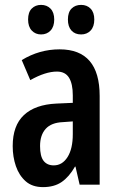

<svg xmlns="http://www.w3.org/2000/svg" viewBox="-20 -756 489 786"><path d="M224 -554Q388 -554 388 -363V0H306L289 -74H287Q263 -32 232.5 -11Q202 10 156 10Q112 10 85 -14Q58 -38 45 -76Q32 -114 32 -158Q32 -242 78 -285Q124 -328 211 -332L278 -335V-366Q278 -413 262.5 -438Q247 -463 213 -463Q166 -463 104 -428L69 -510Q141 -554 224 -554ZM237 -256Q190 -254 167 -228.5Q144 -203 144 -158Q144 -116 158.5 -97.5Q173 -79 200 -79Q235 -79 256.5 -113Q278 -147 278 -207V-259ZM95 -676Q95 -706 110 -721Q125 -736 148 -736Q172 -736 187 -720.5Q202 -705 202 -676Q202 -647 187 -631Q172 -615 148 -615Q125 -615 110 -631Q95 -647 95 -676ZM258 -676Q258 -706 273 -721Q288 -736 312 -736Q336 -736 351 -720.5Q366 -705 366 -676Q366 -647 351 -631Q336 -615 312 -615Q287 -615 272.5 -631Q258 -647 258 -676Z"/></svg>

Font: Noto Sans Gurmukhi ExtraCondensed SemiBold
Style: Regular
Weight: 600
Width: 2
Designer: Jelle Bosma - Monotype Design Team
Foundry: Monotype Imaging Inc.
Version: Version 2.004; ttfautohint (v1.8.4.7-5d5b)